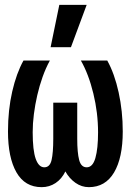

<svg xmlns="http://www.w3.org/2000/svg" viewBox="-20 -776 540 793"><path d="M13 -233Q13 -322 30.5 -398Q48 -474 77 -526H186Q169 -495 156 -458.5Q143 -422 134 -383Q125 -344 120 -305Q115 -266 115 -230Q115 -155 127.5 -120Q140 -85 163 -85Q186 -85 193 -115Q200 -145 200 -203V-352H299V-203Q299 -145 307 -115Q315 -85 338 -85Q363 -85 374 -123.5Q385 -162 385 -229Q385 -310 365.5 -390Q346 -470 314 -526H423Q453 -472 470 -394.5Q487 -317 487 -233Q487 -124 451 -63.5Q415 -3 347 -3Q317 -3 291.5 -21Q266 -39 250 -68Q235 -37 209.5 -20Q184 -3 152 -3Q83 -3 48 -64Q13 -125 13 -233ZM225 -756H338L273 -581H189Z"/></svg>

Font: D2Coding
Style: Bold
Weight: 700
Monospace: yes
Designer: Yong-Rak Park; Jeong-Hwan Yoon; Sang-Min Lee;
Foundry: NHN Corporation
Version: Version 1.3.2; Build 20180524